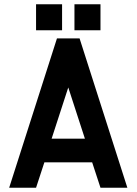

<svg xmlns="http://www.w3.org/2000/svg" viewBox="-20 -880 640 900"><path d="M353 -700H247L23 0H149L188 -119H412L451 0H577ZM149 -738H271V-860H149ZM222 -230 300 -470 378 -230ZM329 -738H451V-860H329Z"/></svg>

Font: Fervojo
Style: Bold
Weight: 700
Designer: kohakuno
Version: ver.1.0